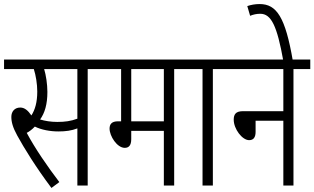

<svg xmlns="http://www.w3.org/2000/svg" viewBox="-20 -916 1552 948"><path d="M413 -575H495V-622H0V-575H147C157 -544 164 -501 164 -464C164 -411 153 -374 135 -346C118 -371 101 -385 80 -385C52 -385 36 -365 36 -339C36 -314 43 -287 65 -247C99 -185 156 -92 234 12L273 -17C215 -93 153 -183 112 -260C124 -266 139 -277 152 -291C184 -275 228 -267 268 -267C305 -267 333 -271 362 -282V0H413ZM263 -314C230 -314 202 -319 178 -326C201 -358 214 -401 214 -462C214 -500 207 -546 198 -575H362V-330C330 -318 301 -314 263 -314Z M840 -575H922V-622H483V-575H578V-317H562C531 -317 521 -302 521 -281C521 -244 558 -186 596 -186C615 -186 628 -197 628 -229V-270H789V0H840ZM789 -575V-317H628V-575Z M1031 -575H1113V-622H910V-575H980V0H1031Z M1101 -622V-575H1379V-367H1179C1144 -367 1134 -351 1134 -325C1134 -279 1176 -224 1210 -224C1231 -224 1242 -237 1242 -265V-320H1379V0H1429V-575H1512V-622Z M1379 -615H1426C1389 -831 1346 -896 1262 -896C1239 -896 1219 -892 1201 -886L1215 -838C1230 -844 1246 -848 1265 -848C1319 -848 1348 -789 1379 -615Z"/></svg>

Font: Noto Sans Devanagari UI ExtraCondensed Light
Style: Regular
Weight: 300
Width: 2
Designer: Jelle Bosma - Monotype Design Team
Foundry: Monotype Imaging Inc.
Version: Version 2.004